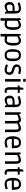

<svg xmlns="http://www.w3.org/2000/svg" viewBox="3074 -3882 974 7162"><g transform="rotate(90 3561.0 -301.0)"><path d="M213 13Q166 13 130 -8.5Q94 -30 74 -72Q54 -114 54 -173Q54 -244 83 -285Q112 -326 165 -343Q218 -360 289 -360H391Q391 -409 388 -443.5Q385 -478 373 -495Q363 -507 346.5 -511.5Q330 -516 309 -516Q270 -516 232.5 -509Q195 -502 164 -492Q133 -482 114.5 -475Q96 -468 96 -468L67 -540Q67 -540 86 -548.5Q105 -557 137.5 -568Q170 -579 210.5 -587.5Q251 -596 295 -596Q365 -596 406.5 -569.5Q448 -543 466 -495Q484 -447 484 -383V0H424L411 -62H405Q396 -56 377.5 -43.5Q359 -31 334 -18Q309 -5 278 4Q247 13 213 13ZM231 -68Q266 -68 298 -78.5Q330 -89 355 -101.5Q380 -114 391 -121V-277Q380 -279 354 -281.5Q328 -284 287 -284Q198 -284 177 -266Q165 -256 158 -232Q151 -208 151 -174Q151 -118 169.5 -93Q188 -68 231 -68Z M660 166V-583H723L735 -524H741Q760 -538 785.5 -554.5Q811 -571 844 -583.5Q877 -596 916 -596Q970 -596 1010.5 -565.5Q1051 -535 1073 -470.5Q1095 -406 1095 -302Q1095 -205 1076.5 -143.5Q1058 -82 1027 -47.5Q996 -13 957 0.5Q918 14 879 14Q855 14 830 12Q805 10 785 6.5Q765 3 754 1V166ZM894 -68Q907 -68 923 -70.5Q939 -73 951 -84Q965 -95 975 -119Q985 -143 991 -190.5Q997 -238 997 -316Q997 -379 993.5 -415.5Q990 -452 984 -470Q978 -488 969 -497Q964 -502 952 -508Q940 -514 915 -514Q883 -514 850 -503.5Q817 -493 791 -481Q765 -469 754 -461V-88Q772 -83 812.5 -75.5Q853 -68 894 -68Z M1245 166V-583H1308L1320 -524H1326Q1345 -538 1370.5 -554.5Q1396 -571 1429 -583.5Q1462 -596 1501 -596Q1555 -596 1595.5 -565.5Q1636 -535 1658 -470.5Q1680 -406 1680 -302Q1680 -205 1661.5 -143.5Q1643 -82 1612 -47.5Q1581 -13 1542 0.5Q1503 14 1464 14Q1440 14 1415 12Q1390 10 1370 6.5Q1350 3 1339 1V166ZM1479 -68Q1492 -68 1508 -70.5Q1524 -73 1536 -84Q1550 -95 1560 -119Q1570 -143 1576 -190.5Q1582 -238 1582 -316Q1582 -379 1578.5 -415.5Q1575 -452 1569 -470Q1563 -488 1554 -497Q1549 -502 1537 -508Q1525 -514 1500 -514Q1468 -514 1435 -503.5Q1402 -493 1376 -481Q1350 -469 1339 -461V-88Q1357 -83 1397.5 -75.5Q1438 -68 1479 -68Z M2038 13Q1953 13 1904 -24Q1855 -61 1834.5 -129Q1814 -197 1814 -292Q1814 -386 1834.5 -454Q1855 -522 1904 -559Q1953 -596 2038 -596Q2123 -596 2172 -559Q2221 -522 2241.5 -454Q2262 -386 2262 -291Q2262 -197 2241.5 -129Q2221 -61 2172 -24Q2123 13 2038 13ZM2038 -66Q2075 -66 2099.5 -75Q2124 -84 2138.5 -107.5Q2153 -131 2159.5 -175.5Q2166 -220 2166 -292Q2166 -363 2159.5 -407.5Q2153 -452 2138.5 -476Q2124 -500 2099 -508.5Q2074 -517 2038 -517Q2001 -517 1976.5 -508.5Q1952 -500 1937 -476Q1922 -452 1915.5 -407.5Q1909 -363 1909 -292Q1909 -220 1915.5 -175.5Q1922 -131 1937 -107.5Q1952 -84 1976.5 -75Q2001 -66 2038 -66Z M2579 13Q2540 13 2505 5.5Q2470 -2 2441.5 -12Q2413 -22 2397 -29.5Q2381 -37 2381 -37L2405 -115Q2405 -115 2421 -108Q2437 -101 2464 -91Q2491 -81 2524.5 -74Q2558 -67 2593 -67Q2612 -67 2628 -70.5Q2644 -74 2654 -82Q2664 -92 2672.5 -110.5Q2681 -129 2681 -155Q2681 -194 2661.5 -215Q2642 -236 2611 -247.5Q2580 -259 2544 -268Q2515 -277 2486 -287Q2457 -297 2434 -314.5Q2411 -332 2397 -361Q2383 -390 2383 -435Q2383 -508 2428 -552Q2473 -596 2578 -596Q2614 -596 2647.5 -591Q2681 -586 2706.5 -580.5Q2732 -575 2745 -570L2730 -493Q2730 -493 2716 -496.5Q2702 -500 2678 -504.5Q2654 -509 2624 -512.5Q2594 -516 2562 -516Q2533 -516 2516.5 -512.5Q2500 -509 2491 -503Q2483 -496 2477.5 -482Q2472 -468 2472 -448Q2472 -410 2494 -390Q2516 -370 2551 -359Q2586 -348 2624 -337Q2652 -329 2678 -318Q2704 -307 2726 -289Q2748 -271 2760 -242.5Q2772 -214 2772 -171Q2772 -89 2722.5 -38Q2673 13 2579 13Z M2929 0V-583H3023V0ZM2921 -679V-768H3032V-679Z M3378 14Q3333 14 3300.5 -1Q3268 -16 3250 -58Q3232 -100 3232 -183V-477H3166V-536L3236 -550L3258 -686H3326V-550H3443V-475H3326V-177Q3326 -125 3329 -101.5Q3332 -78 3344 -71.5Q3356 -65 3384 -65Q3400 -65 3413 -66Q3426 -67 3434 -67.5Q3442 -68 3442 -68V8Q3442 8 3424 11Q3406 14 3378 14Z M3706 13Q3659 13 3623 -8.5Q3587 -30 3567 -72Q3547 -114 3547 -173Q3547 -244 3576 -285Q3605 -326 3658 -343Q3711 -360 3782 -360H3884Q3884 -409 3881 -443.5Q3878 -478 3866 -495Q3856 -507 3839.5 -511.5Q3823 -516 3802 -516Q3763 -516 3725.5 -509Q3688 -502 3657 -492Q3626 -482 3607.5 -475Q3589 -468 3589 -468L3560 -540Q3560 -540 3579 -548.5Q3598 -557 3630.5 -568Q3663 -579 3703.5 -587.5Q3744 -596 3788 -596Q3858 -596 3899.5 -569.5Q3941 -543 3959 -495Q3977 -447 3977 -383V0H3917L3904 -62H3898Q3889 -56 3870.5 -43.5Q3852 -31 3827 -18Q3802 -5 3771 4Q3740 13 3706 13ZM3724 -68Q3759 -68 3791 -78.5Q3823 -89 3848 -101.5Q3873 -114 3884 -121V-277Q3873 -279 3847 -281.5Q3821 -284 3780 -284Q3691 -284 3670 -266Q3658 -256 3651 -232Q3644 -208 3644 -174Q3644 -118 3662.5 -93Q3681 -68 3724 -68Z M4168 0V-583H4230L4241 -526H4245Q4255 -532 4276.5 -543.5Q4298 -555 4325.5 -567.5Q4353 -580 4383.5 -588Q4414 -596 4444 -596Q4488 -596 4519.5 -576Q4551 -556 4565 -521Q4607 -547 4658 -571.5Q4709 -596 4767 -596Q4823 -596 4853.5 -569.5Q4884 -543 4896 -495.5Q4908 -448 4908 -383V0H4814V-355Q4814 -402 4812 -436.5Q4810 -471 4799 -487Q4790 -502 4773.5 -505.5Q4757 -509 4745 -509Q4720 -509 4693.5 -502Q4667 -495 4643.5 -485Q4620 -475 4603.5 -466.5Q4587 -458 4581 -454Q4583 -438 4584 -421Q4585 -404 4585 -385V0H4491V-358Q4491 -413 4488.5 -442.5Q4486 -472 4476 -488Q4466 -501 4451.5 -505Q4437 -509 4424 -509Q4392 -509 4360 -499Q4328 -489 4302 -477Q4276 -465 4262 -458V0Z M5300 14Q5229 14 5175 -15.5Q5121 -45 5091.5 -112.5Q5062 -180 5062 -292Q5062 -410 5093 -476Q5124 -542 5177.5 -569.5Q5231 -597 5298 -597Q5365 -597 5411.5 -571Q5458 -545 5483 -484Q5508 -423 5508 -321V-255H5117L5161 -271Q5158 -210 5164.5 -172.5Q5171 -135 5182 -116Q5193 -97 5201 -89Q5215 -77 5234 -71.5Q5253 -66 5282 -66Q5310 -66 5339 -70.5Q5368 -75 5393 -81.5Q5418 -88 5437.5 -94.5Q5457 -101 5469 -104L5492 -31Q5483 -27 5456 -16Q5429 -5 5389 4.5Q5349 14 5300 14ZM5161 -294 5117 -328 5454 -335 5412 -300Q5412 -368 5408.5 -416Q5405 -464 5389 -489Q5382 -499 5365.5 -508Q5349 -517 5303 -517Q5254 -517 5229.5 -506.5Q5205 -496 5191 -479Q5156 -434 5161 -294Z M5668 0V-583H5730L5741 -526H5746Q5756 -532 5777.5 -543.5Q5799 -555 5827.5 -567.5Q5856 -580 5889 -588Q5922 -596 5955 -596Q6011 -596 6040.5 -568.5Q6070 -541 6080.5 -493.5Q6091 -446 6091 -387V0H5997V-358Q5997 -414 5995 -443.5Q5993 -473 5982 -488Q5975 -501 5960.5 -504.5Q5946 -508 5930 -508Q5896 -508 5861 -497.5Q5826 -487 5799 -475Q5772 -463 5762 -457V0Z M6430 14Q6385 14 6352.5 -1Q6320 -16 6302 -58Q6284 -100 6284 -183V-477H6218V-536L6288 -550L6310 -686H6378V-550H6495V-475H6378V-177Q6378 -125 6381 -101.5Q6384 -78 6396 -71.5Q6408 -65 6436 -65Q6452 -65 6465 -66Q6478 -67 6486 -67.5Q6494 -68 6494 -68V8Q6494 8 6476 11Q6458 14 6430 14Z M6852 14Q6781 14 6727 -15.5Q6673 -45 6643.5 -112.5Q6614 -180 6614 -292Q6614 -410 6645 -476Q6676 -542 6729.5 -569.5Q6783 -597 6850 -597Q6917 -597 6963.5 -571Q7010 -545 7035 -484Q7060 -423 7060 -321V-255H6669L6713 -271Q6710 -210 6716.5 -172.5Q6723 -135 6734 -116Q6745 -97 6753 -89Q6767 -77 6786 -71.5Q6805 -66 6834 -66Q6862 -66 6891 -70.5Q6920 -75 6945 -81.5Q6970 -88 6989.5 -94.5Q7009 -101 7021 -104L7044 -31Q7035 -27 7008 -16Q6981 -5 6941 4.5Q6901 14 6852 14ZM6713 -294 6669 -328 7006 -335 6964 -300Q6964 -368 6960.5 -416Q6957 -464 6941 -489Q6934 -499 6917.5 -508Q6901 -517 6855 -517Q6806 -517 6781.5 -506.5Q6757 -496 6743 -479Q6708 -434 6713 -294Z"/></g></svg>

Font: Ruda Medium
Style: Regular
Weight: 500
Version: Version 2.001